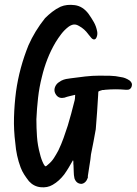

<svg xmlns="http://www.w3.org/2000/svg" viewBox="-20 -794 571 802"><path d="M294 -398Q282 -395 271 -392.5Q260 -390 249 -386Q227 -381 215 -397Q201 -416 213 -437Q217 -444 223 -448.5Q229 -453 236 -457Q246 -462 256 -464Q266 -466 276 -467Q305 -471 335.5 -474.5Q366 -478 395 -478Q418 -478 440.5 -477.5Q463 -477 485 -472Q494 -471 503 -467.5Q512 -464 521 -458Q535 -447 530 -433Q525 -417 506 -419Q484 -421 463 -421Q442 -421 419 -419Q417 -418 413.5 -418Q410 -418 408 -418Q394 -414 392 -412.5Q390 -411 390 -397Q388 -361 385.5 -325.5Q383 -290 380 -254Q376 -229 370.5 -202Q365 -175 360 -149Q358 -127 354 -104.5Q350 -82 347 -59V-52Q339 -29 321 -26Q299 -26 291 -49Q288 -63 288 -77Q288 -91 287 -104Q286 -110 286.5 -115Q287 -120 285 -125Q276 -109 267 -94Q258 -79 248 -65Q238 -52 226 -41Q214 -30 200 -22Q178 -9 149.5 -12Q121 -15 101 -37Q90 -51 81 -65Q72 -79 66 -95Q57 -119 51.5 -144.5Q46 -170 44 -196Q37 -250 38.5 -304Q40 -358 47 -412Q54 -462 67 -510Q80 -558 99 -605Q125 -664 168 -718Q182 -732 198 -744.5Q214 -757 233 -766Q259 -777 292.5 -772.5Q326 -768 350 -736Q362 -719 372 -701.5Q382 -684 386 -662Q387 -657 386.5 -651Q386 -645 384 -640Q381 -631 375 -629.5Q369 -628 362 -635Q358 -639 355 -643.5Q352 -648 348 -652Q341 -662 331.5 -670.5Q322 -679 311 -685Q298 -693 287.5 -691.5Q277 -690 266 -682Q249 -669 236 -652Q223 -635 212 -617Q192 -583 178 -547Q164 -511 155 -473Q144 -430 139 -385.5Q134 -341 132 -296Q132 -260 134.5 -223.5Q137 -187 147 -151Q152 -129 162 -109Q167 -100 170 -99.5Q173 -99 180 -106Q195 -118 205 -133.5Q215 -149 224 -166Q236 -191 245.5 -217.5Q255 -244 263 -269Q278 -319 290 -368Q294 -380 294 -398Z"/></svg>

Font: Delicious Handrawn
Style: Regular
Weight: 400
Designer: Agung Rohmat
Foundry: Agung Rohmat
Version: Version 1.002; ttfautohint (v1.8.4.7-5d5b);gftools[0.9.27]